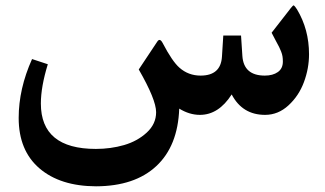

<svg xmlns="http://www.w3.org/2000/svg" viewBox="-20 -420 1187 702"><path d="M948.2 -143.6Q977.5 -143.6 995.8 -156.5Q1014.2 -169.4 1014.2 -194.8Q1014.2 -205.6 1012.9 -213.6Q1011.7 -221.7 1007.8 -231.7Q1003.9 -241.7 1000.5 -248.3Q997.1 -254.9 988.3 -271.2Q979.5 -287.6 973.1 -300.3L1039.6 -385.7Q1040.5 -387.2 1042.5 -389.6Q1051.3 -400.9 1054.2 -400.4Q1057.6 -398.4 1065.9 -385.7Q1109.9 -312.5 1109.9 -221.7Q1109.9 -169.9 1091.3 -119.9Q1072.8 -69.8 1034.9 -34.9Q997.1 0 949.2 0Q866.2 0 827.1 -74.7Q779.3 0 710.9 0Q672.4 0 635.3 -22.9Q630.4 113.8 551.5 187.3Q472.7 260.7 331.1 261.2Q200.2 260.7 124.3 195.6Q48.3 130.4 48.3 11.2Q48.3 -95.2 97.2 -204.1L154.8 -185.1Q129.4 -102.5 129.4 -41.5Q129.4 124.5 330.6 124.5Q384.8 124.5 433.6 110.4Q482.4 96.2 516.6 64.7Q550.8 33.2 550.8 -9.8Q550.8 -55.7 487.3 -166L555.2 -268.1Q564.5 -282.2 574.7 -262.7Q609.9 -195.3 636.2 -172.4Q668.9 -143.6 713.4 -143.6Q787.1 -143.6 791.5 -212.4L796.4 -290H861.3L866.2 -215.3Q871.1 -143.6 948.2 -143.6Z"/></svg>

Font: Sahel SemiBold FD
Style: SemiBold-FD
Weight: 600
Foundry: Saber Rastikerdar (saber.rastikerdar@gmail.com)
Version: Version 3.3.0